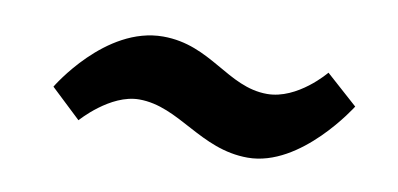

<svg xmlns="http://www.w3.org/2000/svg" viewBox="-34 -454 693 334"><g transform="rotate(10 312.5 -287.0)"><path d="M113 -209C113 -209 160 -263 211 -263C282 -263 330 -196 414 -196C508 -196 583 -316 583 -316L527 -366C527 -366 482 -311 428 -311C358 -311 318 -378 233 -378C131 -378 60 -259 60 -259Z"/></g></svg>

Font: Bitter
Style: Bold Italic
Weight: 700
Designer: Sol Matas
Foundry: Sol Matas
Version: Version 1.002